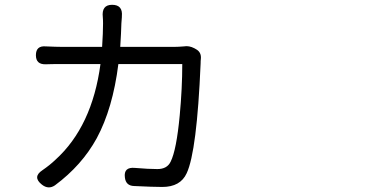

<svg xmlns="http://www.w3.org/2000/svg" viewBox="-20 -779 1540 807"><path d="M156.2 -2.9Q115.2 -35.2 158.2 -63.5Q189.5 -85 212.9 -107.4Q367.2 -247.1 402.3 -509.8H241.2Q194.3 -509.8 171.9 -508.8Q130.9 -507.8 130.9 -546.9Q130.9 -587.9 172.9 -584Q217.8 -582 240.2 -582H409.2Q413.1 -642.6 413.1 -679.7Q413.1 -697.3 412.1 -707Q406.2 -758.8 451.2 -758.8Q497.1 -758.8 492.2 -710Q492.2 -709 492.2 -707Q490.2 -688.5 490.2 -680.7Q489.3 -642.6 485.4 -582H712.9Q729.5 -582 752.9 -584Q774.4 -587.9 796.9 -576.2L803.7 -572.3Q827.1 -559.6 824.2 -531.2Q823.2 -524.4 823.2 -511.7Q807.6 -142.6 764.6 -50.8Q738.3 6.8 662.1 6.8Q624 6.8 543.9 2.9Q508.8 2 504.9 -33.2Q499 -78.1 547.9 -73.2Q604.5 -68.4 641.6 -68.4Q682.6 -68.4 697.3 -99.6Q721.7 -148.4 735.4 -293.9Q746.1 -408.2 746.1 -509.8H611.3H477.5Q454.1 -323.2 386.7 -198.2Q324.2 -84 210.9 0Q183.6 18.6 156.2 -2.9Z"/></svg>

Font: Bpmf GenSen Rounded R
Style: R
Weight: 400
Foundry: But Ko
Version: Version 1.320